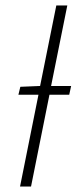

<svg xmlns="http://www.w3.org/2000/svg" viewBox="-20 -679 292 699"><path d="M53 0H93L160 -334H232L239 -366H166L225 -659H185L126 -366L54 -363L47 -334H120Z"/></svg>

Font: Source Sans Pro Light
Style: Italic
Weight: 300
Italic angle: -11°
Designer: Paul D. Hunt
Foundry: Adobe Systems Incorporated
Version: Version 3.006;hotconv 1.0.111;makeotfexe 2.5.65597